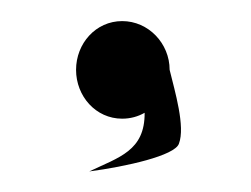

<svg xmlns="http://www.w3.org/2000/svg" viewBox="-20 -720 238 182"><path d="M52.1 -653.8C52.1 -628.8 70.8 -607.5 95.8 -607.5C103.6 -607.5 110.8 -609.5 117.1 -613.1C117.4 -577 92.8 -571 64.6 -557.5C99.6 -562.1 145.8 -572.5 149.6 -583.8C155.8 -600 145.8 -633.3 140.8 -653.8C140.8 -678.8 120.8 -700 95.8 -700C70.8 -700 52.1 -678.8 52.1 -653.8Z"/></svg>

Font: Hi.
Style: Tall Regular
Weight: 400
Designer: Mew Too, Robert Jablonski
Foundry: Cannot Into Space Fonts
Version: Version 1.996